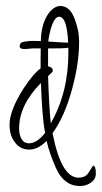

<svg xmlns="http://www.w3.org/2000/svg" viewBox="-20 -478 341 643"><path d="M248 145Q194 145 167 84Q157 61 149 38.5Q141 16 136 -6Q107 23 78 23Q46 23 28 -4Q12 -26 12 -60Q12 -108 59 -182Q93 -233 116 -249V-272Q116 -309 116.5 -331.5Q117 -354 118 -362Q124 -415 151 -443Q166 -458 182 -458Q215 -458 231 -412Q245 -375 245 -339Q245 -265 221 -178Q196 -87 156 -32Q185 117 243 117Q266 117 276 101Q280 95 283.5 89.5Q287 84 290 79Q290 79 290.5 78.5Q291 78 292 77Q301 77 301 103Q301 122 284 134Q268 145 248 145ZM150 -65Q209 -168 209 -302Q209 -422 178 -422Q162 -422 150 -381Q146 -366 143.5 -352.5Q141 -339 141 -326V-256Q157 -253 157 -240Q157 -238 141 -223Q144 -126 150 -65ZM76 2Q104 2 131 -33Q125 -65 122 -106.5Q119 -148 117 -200Q44 -126 44 -48Q44 -17 61 -2Q65 -1 68.5 0.5Q72 2 76 2ZM60 -314Q46 -314 46 -322Q46 -333 53 -336Q60 -339 74 -340Q77 -341 82.5 -341Q88 -341 95 -341Q109 -341 132 -339.5Q155 -338 178.5 -336.5Q202 -335 215 -335Q224 -335 224 -326Q224 -320 200 -317Q187 -316 162.5 -316Q138 -316 124 -316Q110 -316 97.5 -316Q85 -316 79 -315Q73 -314 68.5 -314Q64 -314 60 -314Z"/></svg>

Font: Ole
Style: Regular
Weight: 400
Designer: Robert E. Leuschke
Foundry: Robert E. Leuschke
Version: Version 1.010; ttfautohint (v1.8.3)